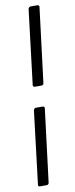

<svg xmlns="http://www.w3.org/2000/svg" viewBox="-95 -791 353 902"><g transform="rotate(-10 81.5 -340.0)"><path d="M68 -395 111 -750Q112 -754 115 -757Q118 -760 122 -760H154Q159 -760 161.5 -757Q164 -754 163 -750L119 -395Q119 -391 116 -388Q113 -385 108 -385H76Q72 -385 69.5 -388Q67 -391 68 -395ZM11 70 53 -277Q54 -281 57 -284Q60 -287 64 -287H96Q101 -287 103.5 -284Q106 -281 105 -277L62 70Q60 80 51 80H19Q9 80 11 70Z"/></g></svg>

Font: Barlow Condensed Light
Style: Italic
Weight: 300
Width: 3
Italic angle: -7°
Designer: Jeremy Tribby
Foundry: Tribby Type
Version: Version 1.408